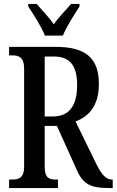

<svg xmlns="http://www.w3.org/2000/svg" viewBox="-20 -951 590 971"><path d="M207 -771H298C316 -816 357 -880 382 -918V-931H339C313 -899 276 -864 252 -828C228 -864 192 -899 166 -931H123V-918C148 -880 190 -816 207 -771ZM26 0H273V-43H262C228 -43 206 -51 206 -109V-314H268L369 -90C401 -16 445 0 531 0H550V-43H546C515 -43 492 -71 466 -124L362 -337C426 -360 480 -413 480 -526C480 -655 416 -714 262 -714H26V-671H43C74 -671 102 -662 102 -604V-109C102 -51 75 -43 43 -43H26ZM247 -362H206V-665H254C335 -665 370 -617 370 -521C370 -418 332 -362 247 -362Z"/></svg>

Font: Noto Serif Tamil ExtraCondensed Medium
Style: Italic
Weight: 500
Width: 2
Italic angle: -12°
Designer: Indian Type Foundry, Tom Grace, and the Monotype Design Team
Foundry: Monotype Imaging Inc.
Version: Version 2.003